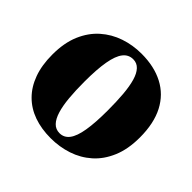

<svg xmlns="http://www.w3.org/2000/svg" viewBox="-139 -689 851 851"><g transform="rotate(45 287.0 -263.0)"><path d="M19.5 -256Q19.5 -329.5 42.2 -382.8Q65 -436 104 -470.5Q143 -505 192.8 -521.8Q242.5 -538.5 296.5 -538.5Q376.5 -538.5 434.2 -508.2Q492 -478 523 -418.5Q554 -359 554 -270.5Q554 -197 531.2 -143.5Q508.5 -90 469.8 -55.8Q431 -21.5 381.2 -5Q331.5 11.5 276.5 11.5Q218 11.5 170.8 -5.2Q123.5 -22 89.8 -55.8Q56 -89.5 37.8 -139.5Q19.5 -189.5 19.5 -256ZM288.5 -32Q316.5 -32 334.2 -55.2Q352 -78.5 360.2 -128Q368.5 -177.5 368.5 -255Q368.5 -310 364.8 -354.5Q361 -399 352 -430.2Q343 -461.5 327.2 -478.2Q311.5 -495 288 -495Q259 -495 240.8 -471.8Q222.5 -448.5 213.8 -399.2Q205 -350 205 -271Q205 -216 209 -172Q213 -128 222.5 -96.8Q232 -65.5 248 -48.8Q264 -32 288.5 -32Z"/></g></svg>

Font: Merriweather 96pt Black
Style: Regular
Weight: 900
Version: Version 2.100